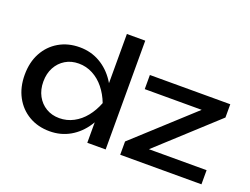

<svg xmlns="http://www.w3.org/2000/svg" viewBox="-117 -1017 1664 1277"><g transform="rotate(20 715.5 -378.0)"><path d="M715 -770H585V-371L605 -334V-229L585 -187V0H715ZM637 -283Q618 -373 574 -439.5Q530 -506 465.5 -543Q401 -580 322 -580Q239 -580 175 -542.5Q111 -505 75 -438.5Q39 -372 39 -283Q39 -195 75 -128Q111 -61 175 -23.5Q239 14 322 14Q401 14 465.5 -23Q530 -60 574 -127Q618 -194 637 -283ZM171 -283Q171 -340 194.5 -383.5Q218 -427 259 -451.5Q300 -476 353 -476Q406 -476 452.5 -451.5Q499 -427 534 -383.5Q569 -340 591 -283Q569 -226 534 -182.5Q499 -139 452.5 -114.5Q406 -90 353 -90Q300 -90 259 -114.5Q218 -139 194.5 -182.5Q171 -226 171 -283ZM818 0V-94L1260 -498L1341 -466H822V-566H1391V-472L950 -68L880 -100H1393V0Z"/></g></svg>

Font: Bounded
Style: Regular
Weight: 400
Designer: Vlad Churkin
Version: Version 1.0